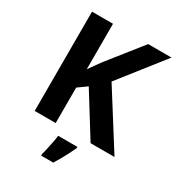

<svg xmlns="http://www.w3.org/2000/svg" viewBox="-217 -845 1097 1196"><g transform="rotate(30 332.0 -246.5)"><path d="M664 0H492L305 -301L241 -255V0H90V-714H241V-387Q256 -408 271 -429Q286 -450 301 -471L494 -714H662L413 -398ZM432 71Q422 93 409.5 117.5Q397 142 382.5 168Q368 194 351 221H264V208Q270 188 275.5 162Q281 136 286.5 109Q292 82 294 61H432Z"/></g></svg>

Font: Noto Sans Balinese
Style: Regular
Weight: 400
Designer: Aditya Bayu, David Williams
Foundry: David Williams
Version: Version 2.003